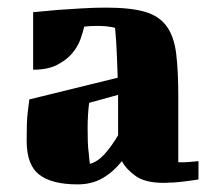

<svg xmlns="http://www.w3.org/2000/svg" viewBox="-20 -476 556 504"><path d="M448 -50H461Q470 -50 479 -51L501 -53V-5Q483 -2 466 0Q452 2 436 3Q420 4 410 4Q361 4 336 -14Q311 -32 300 -53Q278 -25 249.5 -8.5Q221 8 184 8Q116 8 83 -17.5Q50 -43 50 -106Q50 -128 50.5 -148Q51 -168 53 -183Q55 -201 57 -215L289 -272Q288 -301 287 -325.5Q286 -350 285 -367Q283 -387 282 -403Q279 -404 273 -405Q268 -406 258 -407Q248 -408 234 -408Q225 -408 217 -407.5Q209 -407 201 -406Q198 -392 191 -372.5Q184 -353 169 -335.5Q154 -318 129.5 -305.5Q105 -293 67 -293V-444Q99 -447 132 -450Q161 -452 194 -454Q227 -456 258 -456Q323 -456 360.5 -445Q398 -434 417.5 -407Q437 -380 442.5 -335Q448 -290 448 -223ZM216 -46Q236 -51 254.5 -71.5Q273 -92 290 -121V-227L214 -206Q212 -190 211 -173.5Q210 -157 210 -141Q210 -121 210.5 -104Q211 -87 213 -74Q214 -59 216 -46Z"/></svg>

Font: Bigshot One
Style: Regular
Weight: 400
Designer: Gesine Todt
Foundry: Gesine Todt
Version: Version 1.000